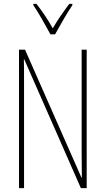

<svg xmlns="http://www.w3.org/2000/svg" viewBox="-20 -970 544 990"><path d="M240 -793H264C290 -840 324 -900 353 -943V-950H337C303 -904 278 -868 252 -824C228 -868 194 -917 168 -950H152V-943C174 -912 213 -843 240 -793ZM427 0V-714H401V-181C401 -152 402 -99 402 -54H400L109 -714H78V0H104V-548C104 -604 104 -637 103 -664H105L397 0Z"/></svg>

Font: Noto Sans Kannada ExtraCondensed Thin
Style: Regular
Weight: 100
Width: 2
Designer: Jelle Bosma - Monotype Design Team
Foundry: Monotype Imaging Inc.
Version: Version 2.005